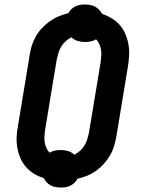

<svg xmlns="http://www.w3.org/2000/svg" viewBox="-20 -795 640 855"><path d="M251 40Q239 40 227.5 38Q216 36 205.5 30.5Q195 25 187.5 16.5Q180 8 175 -2Q152 -9 132 -21Q112 -33 96.5 -50.5Q81 -68 71.5 -89.5Q62 -111 57.5 -135Q53 -159 54 -184Q55 -209 60 -234L112 -549Q115 -570 121.5 -591.5Q128 -613 139.5 -633Q151 -653 167 -670Q183 -687 202 -700.5Q221 -714 242 -722.5Q263 -731 285 -737Q290 -747 298 -754.5Q306 -762 316.5 -767Q327 -772 337.5 -773.5Q348 -775 358 -775Q370 -775 381.5 -773Q393 -771 403 -765.5Q413 -760 421 -752Q429 -744 434 -734Q456 -726 476.5 -714Q497 -702 512.5 -684.5Q528 -667 537.5 -645.5Q547 -624 551.5 -600Q556 -576 555 -551Q554 -526 550 -501L498 -186Q494 -165 487.5 -143.5Q481 -122 469.5 -102.5Q458 -83 442.5 -65.5Q427 -48 408 -34.5Q389 -21 368 -12.5Q347 -4 325 1Q320 11 311.5 19Q303 27 293 32Q283 37 272 38.5Q261 40 251 40ZM311 -106Q325 -113 336.5 -123.5Q348 -134 356 -147Q364 -160 368.5 -174.5Q373 -189 376 -203L428 -517Q430 -531 431 -545.5Q432 -560 430 -573Q428 -586 422.5 -598.5Q417 -611 408 -620Q397 -613 384 -610.5Q371 -608 358 -608Q341 -608 325 -613Q309 -618 298 -629Q284 -622 272.5 -611.5Q261 -601 253 -588Q245 -575 240.5 -560.5Q236 -546 233 -532L181 -218Q179 -204 178 -189.5Q177 -175 179 -162Q181 -149 186.5 -136.5Q192 -124 201 -115Q212 -122 225 -124.5Q238 -127 251 -127Q268 -127 284 -122Q300 -117 311 -106Z"/></svg>

Font: Iosevka Slab XBdEx
Style: Italic
Weight: 800
Width: 7
Italic angle: -9°
Monospace: yes
Designer: Belleve Invis
Foundry: Belleve Invis
Version: Version 11.1.1; ttfautohint (v1.8.3)